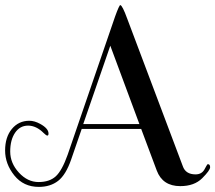

<svg xmlns="http://www.w3.org/2000/svg" viewBox="-60 -721 843 752"><path d="M205 -115 391 -657Q407 -701 411 -701Q419 -701 439 -646L656 -70Q667 -38 706 -38Q729 -38 740 -56Q744 -63 748 -70.5Q752 -78 754 -78Q763 -78 763 -66Q763 -54 732 -23Q701 8 646 8Q577 8 554 -53L493 -216H260L219 -97Q198 -36 167.5 -12.5Q137 11 92 11Q32 11 -4 -34Q-40 -79 -40 -131.5Q-40 -184 -13.5 -216Q13 -248 55 -248Q75 -248 97 -236Q130 -218 130 -198Q130 -190 125.5 -190Q121 -190 111 -200Q82 -229 50 -229Q18 -229 -1 -201Q-20 -173 -20 -127.5Q-20 -82 14 -45Q48 -8 91 -8Q134 -8 158.5 -30.5Q183 -53 205 -115ZM372 -542 266 -235H486Z"/></svg>

Font: Spirax
Style: Regular
Weight: 400
Designer: Brenda Gallo (gbrenda1987@gmail.com)
Foundry: Brenda Gallo
Version: Version 1.002